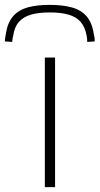

<svg xmlns="http://www.w3.org/2000/svg" viewBox="-89 -768 409 788"><path d="M95 0V-532H137V0ZM115 -748Q168 -748 206 -737.5Q244 -727 266.5 -701Q289 -675 296 -628Q298 -621 299 -613.5Q300 -606 300 -598L269 -596Q269 -602 268.5 -608Q268 -614 267 -619Q261 -656 242.5 -677.5Q224 -699 192 -708Q160 -717 115 -717Q70 -717 38.5 -708Q7 -699 -11.5 -678Q-30 -657 -35 -620Q-37 -614 -37.5 -608Q-38 -602 -39 -596L-69 -598Q-69 -606 -67.5 -614Q-66 -622 -65 -629Q-58 -675 -35.5 -701Q-13 -727 24 -737.5Q61 -748 115 -748Z"/></svg>

Font: Georama Expanded ExtraLight
Style: Regular
Weight: 250
Width: 7
Designer: Jean-Baptiste Levee
Foundry: Production Type
Version: Version 1.001